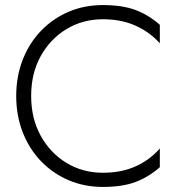

<svg xmlns="http://www.w3.org/2000/svg" viewBox="-20 -729 725 758"><path d="M103 -350Q103 -261 141 -192.5Q179 -124 243 -85.5Q307 -47 386 -47Q460 -47 516 -72.5Q572 -98 611 -143V-69Q567 -30 515 -10.5Q463 9 386 9Q313 9 251 -17.5Q189 -44 142.5 -92Q96 -140 70 -206Q44 -272 44 -350Q44 -428 70 -494Q96 -560 142.5 -608Q189 -656 251 -682.5Q313 -709 386 -709Q463 -709 515 -689.5Q567 -670 611 -631V-558Q572 -602 515.5 -627.5Q459 -653 386 -653Q307 -653 243 -614.5Q179 -576 141 -508Q103 -440 103 -350Z"/></svg>

Font: Jost* Light
Style: Regular
Weight: 300
Version: Version 3.7